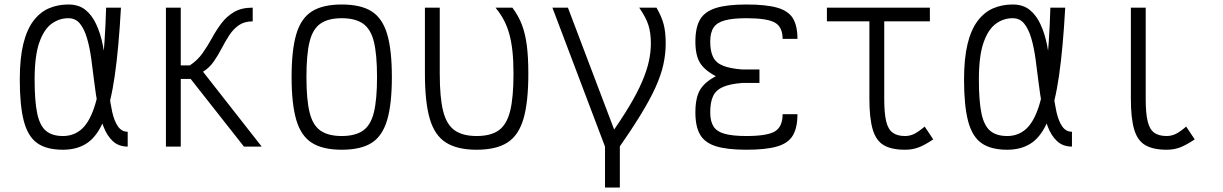

<svg xmlns="http://www.w3.org/2000/svg" viewBox="-20 -652 5440 854"><path d="M548 -66V0Q508 0 482 -24Q456 -48 440.5 -88.5Q425 -129 415.5 -180Q406 -231 399.5 -285Q393 -339 386 -390Q379 -441 367 -482Q355 -523 335.5 -547Q316 -571 284 -571Q243 -571 209 -546Q175 -521 154.5 -462Q134 -403 134 -298Q134 -202 145.5 -147.5Q157 -93 184.5 -70Q212 -47 260 -47Q306 -47 340 -75Q374 -103 397 -168Q420 -233 433.5 -343Q447 -453 452 -618H518Q508 -437 490.5 -315.5Q473 -194 443.5 -121Q414 -48 369.5 -17Q325 14 260 14Q187 14 145.5 -15.5Q104 -45 86 -113.5Q68 -182 68 -298Q68 -392 83.5 -456Q99 -520 128.5 -559Q158 -598 197.5 -615Q237 -632 284 -632Q330 -632 359.5 -608.5Q389 -585 408 -544Q427 -503 437 -453Q447 -403 453 -349Q459 -295 464.5 -245Q470 -195 479 -154.5Q488 -114 504.5 -90Q521 -66 548 -66Z M718 0V-618H784V-361H824Q858 -383 881 -415.5Q904 -448 923 -483Q942 -518 965 -548.5Q988 -579 1021 -598.5Q1054 -618 1104 -618V-557Q1067 -557 1042.5 -540Q1018 -523 1000 -495.5Q982 -468 966 -437Q950 -406 930.5 -378Q911 -350 883 -333L1144 0H1065L828 -301H784V0Z M1500 14Q1416 14 1367.5 -16.5Q1319 -47 1298 -118Q1277 -189 1277 -309Q1277 -430 1298 -500.5Q1319 -571 1367.5 -601.5Q1416 -632 1500 -632Q1585 -632 1633 -601.5Q1681 -571 1702 -500.5Q1723 -430 1723 -309Q1723 -189 1702 -118Q1681 -47 1633 -16.5Q1585 14 1500 14ZM1500 -47Q1560 -47 1594.5 -71Q1629 -95 1643 -152Q1657 -209 1657 -309Q1657 -410 1643 -466.5Q1629 -523 1594.5 -547Q1560 -571 1500 -571Q1440 -571 1405.5 -547Q1371 -523 1357 -466.5Q1343 -410 1343 -309Q1343 -209 1357 -152Q1371 -95 1405.5 -71Q1440 -47 1500 -47Z M2100 14Q2014 14 1963.5 -18Q1913 -50 1891.5 -124Q1870 -198 1870 -324V-618H1936V-324Q1936 -218 1951 -158Q1966 -98 2002 -72.5Q2038 -47 2100 -47Q2163 -47 2198.5 -72.5Q2234 -98 2249 -158Q2264 -218 2264 -324Q2264 -380 2259.5 -422.5Q2255 -465 2246 -498.5Q2237 -532 2222 -561Q2207 -590 2184 -618H2259Q2286 -582 2301 -543Q2316 -504 2323 -452Q2330 -400 2330 -324Q2330 -198 2308.5 -124Q2287 -50 2237 -18Q2187 14 2100 14Z M2671 182V0L2437 -618H2506L2737 -9V182ZM2722 21 2693 -49Q2746 -124 2781 -183Q2816 -242 2836.5 -290Q2857 -338 2866 -379Q2875 -420 2875 -459Q2875 -506 2864 -540.5Q2853 -575 2823 -618H2900Q2923 -578 2932 -543.5Q2941 -509 2941 -459Q2941 -412 2930.5 -364.5Q2920 -317 2895 -262Q2870 -207 2827.5 -138Q2785 -69 2722 21Z M3300 14Q3214 14 3164.5 -1.5Q3115 -17 3094 -53Q3073 -89 3073 -152Q3073 -216 3093 -251Q3113 -286 3164 -313Q3113 -340 3093 -373.5Q3073 -407 3073 -467Q3073 -530 3094 -565.5Q3115 -601 3164.5 -616.5Q3214 -632 3300 -632Q3387 -632 3436.5 -618Q3486 -604 3506.5 -571Q3527 -538 3527 -479H3461Q3461 -532 3426.5 -551.5Q3392 -571 3300 -571Q3240 -571 3204.5 -561.5Q3169 -552 3154 -529.5Q3139 -507 3139 -467Q3139 -424 3152 -398Q3165 -372 3196.5 -359.5Q3228 -347 3281 -343H3358V-283H3281Q3228 -279 3196.5 -265.5Q3165 -252 3152 -225Q3139 -198 3139 -152Q3139 -112 3154 -89Q3169 -66 3204.5 -56.5Q3240 -47 3300 -47Q3392 -47 3426.5 -67.5Q3461 -88 3461 -144H3527Q3527 -84 3506.5 -49.5Q3486 -15 3436.5 -0.5Q3387 14 3300 14Z M4005 14Q3945 14 3910.5 -6.5Q3876 -27 3861.5 -77Q3847 -127 3847 -212V-595H3913V-212Q3913 -149 3921.5 -113Q3930 -77 3950.5 -62Q3971 -47 4005 -47Q4027 -47 4045.5 -56Q4064 -65 4093 -89L4131 -32Q4092 -6 4065 4Q4038 14 4005 14ZM3658 -557V-618H4116V-557Z M4748 -66V0Q4708 0 4682 -24Q4656 -48 4640.5 -88.5Q4625 -129 4615.5 -180Q4606 -231 4599.5 -285Q4593 -339 4586 -390Q4579 -441 4567 -482Q4555 -523 4535.5 -547Q4516 -571 4484 -571Q4443 -571 4409 -546Q4375 -521 4354.5 -462Q4334 -403 4334 -298Q4334 -202 4345.5 -147.5Q4357 -93 4384.5 -70Q4412 -47 4460 -47Q4506 -47 4540 -75Q4574 -103 4597 -168Q4620 -233 4633.5 -343Q4647 -453 4652 -618H4718Q4708 -437 4690.5 -315.5Q4673 -194 4643.5 -121Q4614 -48 4569.5 -17Q4525 14 4460 14Q4387 14 4345.5 -15.5Q4304 -45 4286 -113.5Q4268 -182 4268 -298Q4268 -392 4283.5 -456Q4299 -520 4328.5 -559Q4358 -598 4397.5 -615Q4437 -632 4484 -632Q4530 -632 4559.5 -608.5Q4589 -585 4608 -544Q4627 -503 4637 -453Q4647 -403 4653 -349Q4659 -295 4664.5 -245Q4670 -195 4679 -154.5Q4688 -114 4704.5 -90Q4721 -66 4748 -66Z M5169 14Q5109 14 5074 -6.5Q5039 -27 5024.5 -77Q5010 -127 5010 -212V-618H5076V-212Q5076 -149 5084.5 -113Q5093 -77 5113.5 -62Q5134 -47 5169 -47Q5190 -47 5209 -56Q5228 -65 5256 -89L5294 -32Q5255 -6 5228 4Q5201 14 5169 14Z"/></svg>

Font: Victor Mono Light
Style: Regular
Weight: 300
Monospace: yes
Designer: Rune Bjørnerås
Version: Version 1.561;gftools[0.9.30]